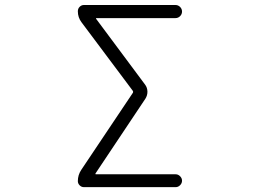

<svg xmlns="http://www.w3.org/2000/svg" viewBox="-20 -774 1040 772"><path d="M368.2 -701.2Q364.3 -701.2 367.2 -697.3L563.5 -433.6Q572.3 -421.9 572.8 -406.2Q573.2 -390.6 564.5 -377L364.3 -77.1Q362.3 -73.2 366.2 -73.2H686.5Q696.3 -73.2 704.1 -65.4Q711.9 -57.6 711.9 -47.4Q711.9 -37.1 704.1 -29.3Q696.3 -21.5 686.5 -21.5H317.4Q307.6 -21.5 300.3 -28.8Q293 -36.1 293 -45.9Q293 -70.3 306.6 -90.8L514.6 -401.4Q516.6 -405.3 513.7 -409.2L307.6 -684.6Q293 -704.1 293 -728.5Q293 -739.3 300.3 -746.6Q307.6 -753.9 317.4 -753.9H685.5Q696.3 -753.9 704.1 -746.1Q711.9 -738.3 711.9 -727.5Q711.9 -716.8 704.1 -709Q696.3 -701.2 685.5 -701.2Z"/></svg>

Font: Rounded-L Mgen+ 1mn light
Style: Regular
Weight: 200
Designer: [Source Han Sans]
Ryoko NISHIZUKA  (kana & ideographs); Paul D. Hunt (Latin, Greek & Cyrillic); Wenlong ZHANG  (bopomofo
Version: Version 1.059.20150602